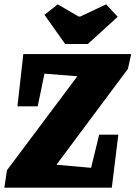

<svg xmlns="http://www.w3.org/2000/svg" viewBox="-35 -861 622 881"><path d="M224 -105 383 -91 420 -243H508L478 0H-15L-3 -80L320 -511L169 -523L138 -373H45L72 -613H567L552 -545ZM169 -793 230 -841 326 -785H333L452 -841L505 -784L368 -659H264Z"/></svg>

Font: Grenze Black
Style: Italic
Weight: 900
Italic angle: -10°
Designer: Renata Polastri
Foundry: Omnibus-Type
Version: Version 1.002; ttfautohint (v1.8)